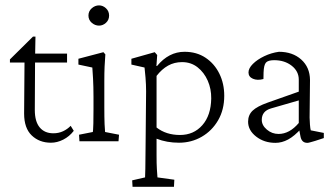

<svg xmlns="http://www.w3.org/2000/svg" viewBox="-20 -535 1269 727"><path d="M259.3 -39.6Q242.7 -18.1 219.5 -6.3Q196.3 5.4 172.9 5.4Q128.9 5.4 100.1 -22.2Q71.3 -49.8 71.3 -105L72.8 -298.3H17.6V-310.1L105 -396.5H114.3L112.8 -315.4L111.8 -118.7Q111.8 -74.7 130.4 -52.5Q148.9 -30.3 182.1 -30.3Q202.1 -30.3 218.8 -38.1Q235.4 -45.9 247.6 -58.6ZM92.8 -298.3V-332H233.9V-298.3Z M280.8 0 279.3 -24.9 331.5 -35.2Q332 -38.1 332.5 -44.4Q333 -50.8 333.5 -68.1Q334 -85.4 334 -121.1V-168.5Q334 -206.5 332.3 -237.5Q330.6 -268.6 329.6 -279.3L276.9 -290.5V-312.5L371.6 -337.4L378.9 -329.1Q377 -305.2 376 -282.2Q375 -259.3 375 -228V-128.9Q375 -88.9 376 -64.9Q377 -41 377.9 -35.2L430.7 -24.9L428.7 0ZM355 -438Q339.8 -438 327.4 -448.7Q314.9 -459.5 314.9 -476.1Q314.9 -492.7 327.4 -503.7Q339.8 -514.6 355 -514.6Q369.6 -514.6 381.3 -503.7Q393.1 -492.7 393.1 -476.1Q393.1 -459.5 381.3 -448.7Q369.6 -438 355 -438Z M481.9 172.4 480.5 147.9 529.3 136.7Q529.8 129.4 530.3 103.5Q530.8 77.6 531.2 21.5L533.2 -189.5Q533.2 -213.9 531 -241.2Q528.8 -268.6 527.3 -279.3L477.5 -290.5V-312.5L565.9 -337.4L575.2 -326.7L572.3 -285.2H574.7Q619.1 -338.9 678.7 -338.9Q724.6 -338.9 758.3 -316.4Q792 -293.9 810.5 -256.3Q829.1 -218.8 829.1 -172.4Q829.1 -119.6 805.9 -79.6Q782.7 -39.6 743.7 -17.1Q704.6 5.4 657.7 5.4Q611.8 5.4 572.8 -9.8V53.2Q572.8 85.4 574 105Q575.2 124.5 576.2 136.7L640.1 145.5L638.7 172.4ZM661.6 -23.9Q713.4 -23.9 746.1 -61Q778.8 -98.1 779.8 -162.1Q780.3 -198.2 766.6 -229.5Q752.9 -260.7 728 -280.3Q703.1 -299.8 669.4 -299.8Q640.1 -299.8 616.5 -286.6Q592.8 -273.4 572.8 -247.6V-52.2Q608.9 -23.9 661.6 -23.9Z M1022.9 5.9Q980.5 5.9 950 -17.8Q919.4 -41.5 919.4 -74.2Q919.4 -99.6 936.5 -116Q953.6 -132.3 993.7 -146.5L1111.3 -188V-233.4Q1111.3 -265.1 1084.5 -286.1Q1057.6 -307.1 1018.1 -307.1Q995.1 -307.1 987.1 -298.1Q979 -289.1 978 -260.7L977.5 -235.8Q954.6 -229.5 937.7 -236.8Q920.9 -244.1 920.9 -260.7Q920.9 -276.4 937.5 -293Q954.1 -309.6 980.7 -322.3Q1007.3 -335 1036.1 -338.9Q1087.9 -338.9 1120.6 -309.6Q1153.3 -280.3 1153.8 -232.4L1152.3 -89.8Q1152.3 -79.1 1153.6 -63.5Q1154.8 -47.9 1156.7 -41.5L1206.1 -31.7V-12.2L1173.3 -1.5Q1164.1 1 1156.2 3.4Q1148.4 5.9 1143.6 5.9Q1122.1 5.9 1117.7 -18.6L1112.3 -46.9L1121.6 -49.3Q1094.7 -19.5 1071 -6.8Q1047.4 5.9 1022.9 5.9ZM1034.7 -27.8Q1076.2 -27.8 1111.3 -69.3V-154.8L1006.3 -124.5Q971.2 -114.3 971.2 -81.1Q971.2 -60.5 990.5 -44.2Q1009.8 -27.8 1034.7 -27.8Z"/></svg>

Font: Lateef ExtraLight
Style: Regular
Weight: 200
Designer: SIL International
Foundry: SIL International
Version: Version 4.200